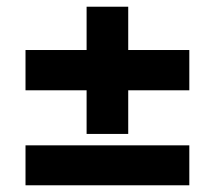

<svg xmlns="http://www.w3.org/2000/svg" viewBox="-20 -552 640 572"><path d="M238 -153V-283H56V-403H238V-532H362V-403H544V-283H362V-153ZM56 0V-119H544V0Z"/></svg>

Font: Nunito Sans 12pt ExtraLight Black
Style: Regular
Weight: 900
Version: Version 3.101;gftools[0.9.27]